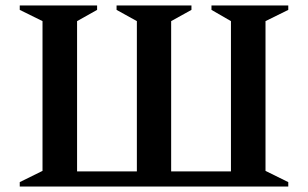

<svg xmlns="http://www.w3.org/2000/svg" viewBox="-20 -680 1124 700"><path d="M334 -660V-644L261 -603V-55H479V-603L405 -644V-660H678V-644L604 -603V-55H822V-603L751 -644V-660H1031V-644L948 -603V-57L1031 -16V0H52V-16L135 -57V-603L52 -644V-660Z"/></svg>

Font: Spectral SemiBold
Style: Regular
Weight: 600
Designer: Jean-Baptiste Levee
Foundry: Production Type
Version: Version 2.001